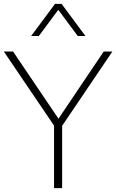

<svg xmlns="http://www.w3.org/2000/svg" viewBox="-41 -978 604 998"><path d="M543 -710 282 -324V0H240V-325L-21 -710H27L263 -361L498 -710ZM403 -791H363L262 -927L161 -791H121L245 -958H279Z"/></svg>

Font: Livvic ExtraLight
Style: Regular
Weight: 275
Designer: Jacques Le Bailly, Baron von Fonthausen
Version: Version 1.001; ttfautohint (v1.8.2)